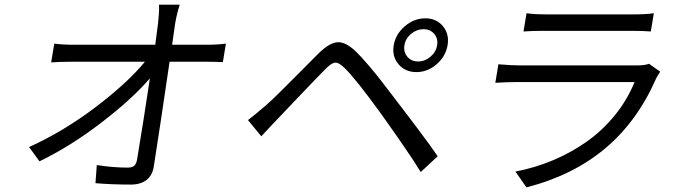

<svg xmlns="http://www.w3.org/2000/svg" viewBox="-20 -769 2908 828"><path d="M150.2 -73.2 105.5 -134.9Q253.2 -201.7 390.6 -305.8Q528.1 -409.8 605.1 -502.8H289.4Q240.1 -502.8 200.6 -500L214.1 -581Q247.5 -576 301.5 -576H649.5Q658 -637.8 661.6 -668Q661.9 -672.9 663.2 -686.4Q664.4 -699.9 665 -706.7Q665.5 -713.4 666 -727.6Q666.5 -741.8 665.8 -748.9H755Q742.5 -709.5 735.4 -668L722.3 -576H872.5Q920.1 -576 954.2 -581L941.1 -501.1Q906.2 -502.8 863.3 -502.8H711.3Q672.2 -235.1 643.1 -50.1Q637.1 -12.4 611.7 7.3Q586.3 27 543.7 27Q463.1 27 391.7 21L397.4 -57.2Q466.6 -46.2 530.5 -46.2Q550.8 -46.2 559.7 -55Q568.5 -63.9 571.7 -84.2Q599.4 -250.7 626.4 -431.1Q548.7 -340.9 415.8 -239.2Q283 -137.4 150.2 -73.2Z M1783.4 -503.9Q1812.1 -503.9 1836.3 -524.3Q1860.4 -544.7 1865.1 -573.9Q1869.7 -603 1852.5 -623Q1835.2 -643.1 1806.5 -643.1Q1777 -643.1 1752.8 -623Q1728.7 -603 1724.1 -573.9Q1719.5 -544.7 1736.7 -524.3Q1753.9 -503.9 1783.4 -503.9ZM1814.3 -690Q1862.2 -690 1890.3 -655.9Q1918.3 -621.8 1910.2 -573.9Q1902 -525.9 1862.9 -492Q1823.9 -458.1 1775.9 -458.1Q1727.3 -458.1 1698.5 -492Q1669.7 -525.9 1677.9 -573.9Q1686.1 -621.8 1725.9 -655.9Q1765.6 -690 1814.3 -690ZM1049.4 -251.1Q1077.8 -272.7 1127.1 -315Q1150.6 -335.6 1188.7 -373.2Q1226.9 -410.9 1278.8 -463.2Q1330.6 -515.6 1353 -538Q1402.7 -587 1439.3 -587Q1471.9 -587 1513.8 -547.9Q1536.9 -525.6 1568.9 -487.9Q1600.9 -450.3 1622.7 -422.2Q1644.5 -394.2 1677.9 -350.1Q1679.7 -347.7 1710.4 -307.5Q1741.1 -267.4 1752.8 -251.8Q1764.6 -236.2 1789.6 -202.9Q1814.6 -169.7 1833.1 -144.2Q1851.6 -118.6 1867.5 -95.2L1794.4 -27Q1779.5 -51.5 1762.8 -77.1Q1746.1 -102.6 1723 -136Q1699.9 -169.4 1690.2 -183.6Q1680.4 -197.8 1651.5 -238.6Q1622.5 -279.5 1621.4 -280.9Q1512.1 -431.5 1466.6 -475.1Q1442.5 -498.9 1427.6 -498.9Q1409.1 -498.9 1379.3 -467Q1349.1 -436.8 1272.7 -356.4Q1196.4 -275.9 1175.1 -253.9Q1160.9 -239.3 1135.8 -212.4Q1110.8 -185.4 1106.9 -181.1Z M2778.8 -494 2827.1 -459.9Q2825.3 -457 2821.4 -450.8Q2817.5 -444.6 2814.6 -440Q2811.8 -435.4 2810.4 -432.2Q2728 -244.3 2589 -128.2Q2449.9 -12.1 2250.4 39.1L2202.8 -29.1Q2286.2 -45.1 2362.9 -77.1Q2439.6 -109 2507.6 -156.4Q2575.6 -203.8 2630 -270.1Q2684.3 -336.3 2716.6 -415.1H2208.8Q2166.2 -415.1 2116.1 -411.9L2129.3 -491.8Q2187.5 -486.9 2220.5 -486.9H2724.4Q2762.1 -486.9 2778.8 -494ZM2237.6 -633.2 2250.7 -712Q2282 -707 2335.9 -707H2712Q2769.5 -707 2799.7 -712L2786.6 -633.2Q2756.4 -636 2699.2 -636H2324.2Q2272.7 -636 2237.6 -633.2Z"/></svg>

Font: Karasuma Gothic
Style: Italic
Weight: 400
Italic angle: -9.39999°
Designer: Rasmus Andersson / Ryoko Nishizuka
Foundry: Genbu
Version: Version 1.00